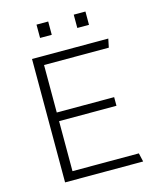

<svg xmlns="http://www.w3.org/2000/svg" viewBox="-125 -945 844 1031"><g transform="rotate(-15 296.5 -429.0)"><path d="M107 0V-686H531L521 -638H161V-374H480V-326H161V-48H530L541 0ZM178 -784V-858H243V-784ZM385 -784V-858H450V-784Z"/></g></svg>

Font: Chivo Medium Thin
Style: Regular
Weight: 250
Version: Version 2.002